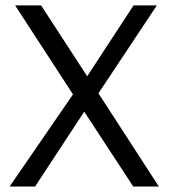

<svg xmlns="http://www.w3.org/2000/svg" viewBox="-20 -680 621 700"><path d="M551.8 -660.2 338.9 -339.8 559.1 0H465.8L287.1 -272.9L107.9 0H15.1L246.1 -335.9L35.2 -660.2H129.9L297.9 -401.9L466.8 -660.2Z"/></svg>

Font: Human Sans
Style: Regular
Weight: 400
Designer: Tim Radville
Foundry: Continuum
Version: Version 1.000;FEAKit 1.0